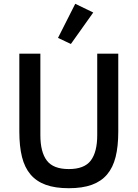

<svg xmlns="http://www.w3.org/2000/svg" viewBox="-20 -981 726 1013"><path d="M193 -698V-268Q193 -179 227 -134Q261 -89 343 -89Q425 -89 459 -134Q493 -179 493 -268V-698H604V-286Q604 -209 590 -153Q576 -97 545 -60.5Q514 -24 464.5 -6Q415 12 343 12Q271 12 221.5 -6Q172 -24 141 -60.5Q110 -97 96 -153Q82 -209 82 -286V-698ZM354 -749 286 -781 377 -961 472 -915Z"/></svg>

Font: IBM Plex Sans Thai Looped Medium
Style: Regular
Weight: 500
Designer: Mike Abbink, Paul van der Laan, Pieter van Rosmalen, Ben Mitchell, Mark Frömberg
Foundry: Bold Monday
Version: Version 1.1